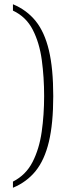

<svg xmlns="http://www.w3.org/2000/svg" viewBox="-20 -768 311 905"><path d="M41 88Q102 57 133.5 -4.5Q165 -66 176.5 -146.5Q188 -227 188 -315Q188 -404 177 -485Q166 -566 134.5 -627.5Q103 -689 41 -718V-748Q106 -721 148 -669Q190 -617 210.5 -531Q231 -445 231 -315Q231 -186 210.5 -100Q190 -14 148 38Q106 90 41 117Z"/></svg>

Font: Noto Serif Georgian SemiCondensed ExtraLight
Style: Regular
Weight: 200
Width: 4
Designer: Monotype Design Team, Akaki Razmadze
Foundry: Google LLC
Version: Version 2.003; ttfautohint (v1.8.4.7-5d5b)